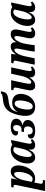

<svg xmlns="http://www.w3.org/2000/svg" viewBox="1616 -2452 1047 4372"><g transform="rotate(-90 2140.0 -266.5)"><path d="M-26 237 109 -399Q116 -433 116 -447Q116 -468 103.5 -476Q91 -484 68 -484H54L65 -536H264L238 -406H243Q273 -468 314.5 -507Q356 -546 423 -546Q487 -546 523 -499.5Q559 -453 559 -371Q559 -322 546.5 -269.5Q534 -217 510 -167Q486 -117 449.5 -77Q413 -37 365.5 -13.5Q318 10 260 10Q205 10 170 -9Q167 10 161 36L148 98Q145 111 143 124.5Q141 138 141 148Q141 171 154.5 178Q168 185 194 185H227L218 237ZM246 -48Q284 -48 314.5 -79Q345 -110 366.5 -159Q388 -208 399.5 -263.5Q411 -319 411 -369Q411 -415 399.5 -441Q388 -467 362 -467Q340 -467 318.5 -447.5Q297 -428 278 -396.5Q259 -365 245 -328Q231 -291 223 -257L185 -75Q195 -63 211 -55.5Q227 -48 246 -48Z M738 10Q670 10 636.5 -40Q603 -90 603 -165Q603 -213 615.5 -265.5Q628 -318 653 -368Q678 -418 714.5 -458Q751 -498 798.5 -522Q846 -546 903 -546Q944 -546 978.5 -536Q1013 -526 1035 -511L1086 -536H1138L1068 -212Q1062 -184 1057.5 -157.5Q1053 -131 1053 -111Q1053 -68 1083 -68Q1097 -68 1109 -74Q1121 -80 1136 -91L1159 -57Q1136 -31 1104 -10.5Q1072 10 1022 10Q970 10 944.5 -16.5Q919 -43 919 -86Q919 -97 919.5 -107Q920 -117 923 -132H917Q886 -65 844.5 -27.5Q803 10 738 10ZM797 -68Q824 -68 852 -100Q880 -132 903.5 -182.5Q927 -233 939 -288L977 -460Q963 -476 947 -482Q931 -488 917 -488Q885 -488 858.5 -465.5Q832 -443 812 -406.5Q792 -370 778.5 -326.5Q765 -283 758 -240.5Q751 -198 751 -164Q751 -110 763.5 -89Q776 -68 797 -68Z M1351 10Q1255 10 1212.5 -17.5Q1170 -45 1170 -85Q1170 -117 1194 -137.5Q1218 -158 1262 -158Q1262 -105 1282 -75.5Q1302 -46 1352 -46Q1396 -46 1421.5 -78.5Q1447 -111 1447 -166Q1447 -203 1428 -224Q1409 -245 1370 -245H1318L1330 -302H1390Q1420 -302 1439.5 -319Q1459 -336 1468.5 -362.5Q1478 -389 1478 -418Q1478 -449 1464.5 -469.5Q1451 -490 1417 -490Q1383 -490 1359 -463Q1335 -436 1333 -378Q1281 -378 1260 -393Q1239 -408 1239 -435Q1239 -462 1260 -487.5Q1281 -513 1324 -529.5Q1367 -546 1432 -546Q1520 -546 1571 -514Q1622 -482 1622 -423Q1622 -367 1583 -330Q1544 -293 1481 -280L1480 -275Q1530 -265 1561.5 -236.5Q1593 -208 1593 -161Q1593 -113 1565.5 -74.5Q1538 -36 1484.5 -13Q1431 10 1351 10Z M1890 10Q1831 10 1785 -13Q1739 -36 1713 -85.5Q1687 -135 1687 -215Q1687 -287 1706 -370Q1730 -475 1770 -550Q1810 -625 1875 -668Q1940 -711 2039 -721Q2097 -727 2129.5 -732.5Q2162 -738 2177 -746.5Q2192 -755 2195 -770H2246Q2238 -709 2218.5 -674Q2199 -639 2158 -622Q2117 -605 2042 -597Q1953 -588 1901 -566Q1849 -544 1821 -502.5Q1793 -461 1775 -393H1779Q1812 -450 1865.5 -481.5Q1919 -513 1990 -513Q2078 -513 2133 -464.5Q2188 -416 2188 -318Q2188 -265 2170 -207.5Q2152 -150 2115 -100.5Q2078 -51 2022 -20.5Q1966 10 1890 10ZM1901 -46Q1936 -46 1961.5 -75Q1987 -104 2004 -150Q2021 -196 2029.5 -246.5Q2038 -297 2038 -340Q2038 -403 2020 -429.5Q2002 -456 1969 -456Q1934 -456 1908 -427Q1882 -398 1865 -352Q1848 -306 1839.5 -255.5Q1831 -205 1831 -162Q1831 -100 1849 -73Q1867 -46 1901 -46Z M2375 10Q2315 10 2291.5 -23Q2268 -56 2268 -100Q2268 -122 2273.5 -152.5Q2279 -183 2286 -215L2323 -389Q2327 -407 2329.5 -423Q2332 -439 2332 -448Q2332 -468 2319 -476Q2306 -484 2284 -484H2270L2281 -536H2499L2435 -239Q2428 -205 2423 -175Q2418 -145 2418 -126Q2418 -106 2425.5 -92.5Q2433 -79 2454 -79Q2481 -79 2509.5 -111.5Q2538 -144 2561.5 -195Q2585 -246 2596 -300L2647 -536H2792L2722 -212Q2715 -183 2711 -156.5Q2707 -130 2707 -110Q2707 -68 2738 -68Q2762 -68 2789 -91L2813 -57Q2790 -31 2758 -10.5Q2726 10 2676 10Q2620 10 2592.5 -16Q2565 -42 2565 -83Q2565 -92 2565.5 -100.5Q2566 -109 2567 -117H2562Q2523 -58 2480 -24Q2437 10 2375 10Z M3568 10Q3503 10 3478 -21.5Q3453 -53 3453 -95Q3453 -133 3463 -181L3487 -294Q3493 -322 3499.5 -356Q3506 -390 3506 -410Q3506 -428 3500 -445Q3494 -462 3473 -462Q3451 -462 3430 -442Q3409 -422 3390.5 -390.5Q3372 -359 3358.5 -324Q3345 -289 3338 -260L3326 -200Q3321 -175 3315 -138.5Q3309 -102 3304 -64.5Q3299 -27 3297 0H3151Q3153 -27 3158.5 -65.5Q3164 -104 3171.5 -144Q3179 -184 3186 -216L3202 -294Q3210 -329 3215 -362Q3220 -395 3220 -410Q3220 -427 3215 -444.5Q3210 -462 3190 -462Q3167 -462 3145 -441Q3123 -420 3103.5 -387Q3084 -354 3070 -315.5Q3056 -277 3048 -242L2997 0H2852L2935 -393Q2944 -432 2944 -448Q2944 -468 2931 -476Q2918 -484 2896 -484H2882L2893 -536H3098L3086 -433H3091Q3129 -489 3171 -517.5Q3213 -546 3264 -546Q3319 -546 3342.5 -516Q3366 -486 3366 -442Q3366 -438 3366 -434Q3366 -430 3365 -425H3370Q3405 -485 3448 -515.5Q3491 -546 3547 -546Q3607 -546 3631.5 -513.5Q3656 -481 3656 -436Q3656 -415 3650 -383Q3644 -351 3637 -319L3611 -199Q3599 -144 3599 -112Q3599 -68 3630 -68Q3643 -68 3655 -74Q3667 -80 3681 -91L3705 -57Q3682 -30 3649.5 -10Q3617 10 3568 10Z M3870 10Q3802 10 3768.5 -40Q3735 -90 3735 -165Q3735 -213 3747.5 -265.5Q3760 -318 3785 -368Q3810 -418 3846.5 -458Q3883 -498 3930.5 -522Q3978 -546 4035 -546Q4076 -546 4110.5 -536Q4145 -526 4167 -511L4218 -536H4270L4200 -212Q4194 -184 4189.5 -157.5Q4185 -131 4185 -111Q4185 -68 4215 -68Q4229 -68 4241 -74Q4253 -80 4268 -91L4291 -57Q4268 -31 4236 -10.5Q4204 10 4154 10Q4102 10 4076.5 -16.5Q4051 -43 4051 -86Q4051 -97 4051.5 -107Q4052 -117 4055 -132H4049Q4018 -65 3976.5 -27.5Q3935 10 3870 10ZM3929 -68Q3956 -68 3984 -100Q4012 -132 4035.5 -182.5Q4059 -233 4071 -288L4109 -460Q4095 -476 4079 -482Q4063 -488 4049 -488Q4017 -488 3990.5 -465.5Q3964 -443 3944 -406.5Q3924 -370 3910.5 -326.5Q3897 -283 3890 -240.5Q3883 -198 3883 -164Q3883 -110 3895.5 -89Q3908 -68 3929 -68Z"/></g></svg>

Font: Noto Serif SemiCondensed
Style: Bold Italic
Weight: 700
Width: 4
Italic angle: -12°
Designer: Monotype Design Team
Foundry: Monotype Imaging Inc.
Version: Version 2.014